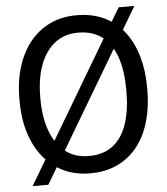

<svg xmlns="http://www.w3.org/2000/svg" viewBox="-55 -790 769 885"><g transform="rotate(-5 330.0 -347.5)"><path d="M329.6 10.3Q260.7 10.3 206.1 -16.1Q151.4 -42.5 113 -90.6Q74.7 -138.7 54.4 -204.6Q34.2 -270.5 34.2 -350.1V-360.4Q34.2 -439.5 54.4 -505.6Q74.7 -571.8 113 -620.1Q151.4 -668.5 206.1 -694.8Q260.7 -721.2 329.6 -721.2Q402.3 -721.2 457.5 -694.8Q512.7 -668.5 550 -620.1Q587.4 -571.8 606.4 -505.6Q625.5 -439.5 625.5 -360.4V-350.1Q625.5 -270.5 606.4 -204.6Q587.4 -138.7 550 -90.6Q512.7 -42.5 457.5 -16.1Q402.3 10.3 329.6 10.3ZM329.6 -69.8Q400.4 -69.8 444.1 -105Q487.8 -140.1 508.3 -203.4Q528.8 -266.6 528.8 -350.1V-361.3Q528.8 -444.3 508.1 -507.1Q487.3 -569.8 443.4 -605.2Q399.4 -640.6 329.6 -640.6Q265.6 -640.6 221.2 -605Q176.8 -569.3 153.8 -506.6Q130.9 -443.8 130.9 -361.3V-350.1Q130.9 -267.1 153.8 -203.9Q176.8 -140.6 221.2 -105.2Q265.6 -69.8 329.6 -69.8ZM60.1 45.9 526.9 -740.7H599.6L132.8 45.9Z"/></g></svg>

Font: Roboto Slab LO
Style: Regular
Weight: 400
Designer: Google
Version: Version 2.000